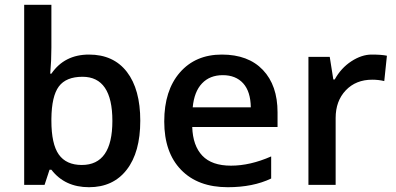

<svg xmlns="http://www.w3.org/2000/svg" viewBox="-20 -780 1670 810"><path d="M328.1 -456.1Q258.8 -456.1 228.3 -415.3Q197.8 -374.5 196.8 -278.8V-271Q196.8 -172.4 228 -128.2Q259.3 -84 325.2 -84Q454.1 -84 454.1 -270Q454.1 -456.1 328.1 -456.1ZM196.8 -579.1Q196.8 -522.9 191.9 -469.2H196.8Q252 -549.8 355.5 -549.8Q459 -549.8 515.4 -476.6Q571.8 -403.3 571.8 -270.5Q571.8 -137.7 514.6 -64Q457.5 9.8 355.5 9.8Q253.4 9.8 196.8 -64H189L168 0H82V-759.8H196.8Z M793 -327.1H1038.1Q1037.1 -394 1005.9 -428.5Q974.6 -462.9 919.9 -462.9Q865.2 -462.9 832.3 -428.2Q799.3 -393.6 793 -327.1ZM1150.9 -306.2V-244.1H791Q793.5 -165.5 833.5 -123.3Q873.5 -81.1 954.6 -81.1Q1035.6 -81.1 1124 -120.1V-26.9Q1047.4 9.8 940.9 9.8Q814.9 9.8 743.9 -63.5Q672.9 -136.7 672.9 -267.6Q672.9 -398.4 738.8 -474.1Q804.7 -549.8 916 -549.8Q1027.3 -549.8 1089.1 -484.9Q1150.9 -419.9 1150.9 -306.2Z M1612.3 -544.9 1601.1 -438Q1576.7 -443.8 1550.3 -443.8Q1481.4 -443.8 1438.7 -398.9Q1396 -354 1396 -282.2V0H1281.2V-540H1371.1L1386.2 -444.8H1392.1Q1418.9 -493.2 1462.4 -521.5Q1505.9 -549.8 1547.9 -549.8Q1589.8 -549.8 1612.3 -544.9Z"/></svg>

Font: OpenSans-Semibold
Style: Regular
Weight: 600
Foundry: Ascender Corporation
Version: Version 1.10